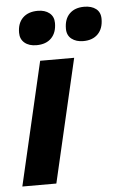

<svg xmlns="http://www.w3.org/2000/svg" viewBox="-52 -739 488 776"><g transform="rotate(-5 192.5 -351.0)"><path d="M304 -564Q275 -564 256.5 -578.5Q238 -593 238 -620Q238 -659 259.5 -680.5Q281 -702 319 -702Q349 -702 367 -688Q385 -674 385 -647Q385 -608 363.5 -586Q342 -564 304 -564ZM114 -564Q84 -564 66 -579Q48 -594 48 -620Q48 -659 70 -680.5Q92 -702 131 -702Q160 -702 178 -687.5Q196 -673 196 -647Q196 -608 174.5 -586Q153 -564 114 -564ZM261 -500 145 0H7L123 -500Z"/></g></svg>

Font: Kantumruy Pro SemiBold
Style: Italic
Weight: 600
Italic angle: -13°
Version: Version 1.002